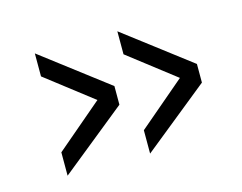

<svg xmlns="http://www.w3.org/2000/svg" viewBox="-59 -499 641 508"><g transform="rotate(-15 261.5 -245.5)"><path d="M424 -251 296 -350V-413L477 -275V-224L296 -78V-142ZM198 -251 70 -350V-413L251 -275V-224L70 -78V-142Z"/></g></svg>

Font: Titillium Web
Style: Light
Weight: 300
Version: Version 1.001;PS 57.000;hotconv 1.0.70;makeotf.lib2.5.55311